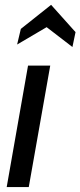

<svg xmlns="http://www.w3.org/2000/svg" viewBox="-20 -754 324 774"><path d="M7 0 93 -489.5H182.5L96 0ZM49 -574.5 64 -637.5 186 -734.5 284.5 -624.5 272 -564.5 168 -644.5Z"/></svg>

Font: Cabin
Style: Italic
Weight: 400
Width: 4
Italic angle: -10°
Designer: Pablo Impallari
Foundry: Pablo Impallari. http://www.impallari.com Igino Marini. http://www.ikern.com
Version: Version 3.001